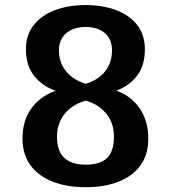

<svg xmlns="http://www.w3.org/2000/svg" viewBox="-20 -741 686 770"><path d="M323.7 9.8Q248.5 9.8 191.4 -12.5Q134.3 -34.7 102.3 -78.1Q70.3 -121.6 70.3 -185.1Q70.3 -257.3 105.7 -306.2Q141.1 -355 203.1 -377Q150.4 -395 117.2 -436.3Q84 -477.5 84 -543.5Q84 -601.1 115.2 -640.6Q146.5 -680.2 200.7 -700.4Q254.9 -720.7 323.2 -720.7Q392.1 -720.7 445.8 -700.4Q499.5 -680.2 530.3 -640.6Q561 -601.1 561 -543.5Q561 -478.5 530.3 -438Q499.5 -397.5 446.8 -377.4Q505.9 -356.4 540.3 -306.2Q574.7 -255.9 574.7 -185.1Q574.7 -121.6 543.5 -78.1Q512.2 -34.7 455.6 -12.5Q398.9 9.8 323.7 9.8ZM323.7 -80.6Q382.8 -80.6 409.9 -107.9Q437 -135.3 437 -192.4Q437 -248.5 405.5 -286.1Q374 -323.7 323.7 -337.4Q290.5 -328.6 264.4 -308.8Q238.3 -289.1 223.4 -259.8Q208.5 -230.5 208.5 -191.9Q208.5 -136.2 237.3 -108.4Q266.1 -80.6 323.7 -80.6ZM323.7 -404.8Q375.5 -420.9 402.3 -455.8Q429.2 -490.7 429.2 -539.1Q429.2 -583.5 400.6 -608.2Q372.1 -632.8 323.7 -632.8Q275.4 -632.8 245.8 -607.9Q216.3 -583 216.3 -539.1Q216.3 -490.7 244.4 -455.8Q272.5 -420.9 323.7 -404.8Z"/></svg>

Font: Comme SemiBold
Style: Regular
Weight: 600
Version: Version 1.000;gftools[0.9.27]